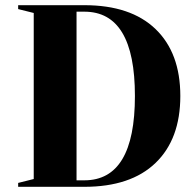

<svg xmlns="http://www.w3.org/2000/svg" viewBox="-20 -720 755 740"><path d="M50 -700H305Q484 -700 579.5 -608Q675 -516 675 -350Q675 -184 579.5 -92Q484 0 305 0H50V-15L110 -30V-670L50 -685ZM305 -675H275V-25H305Q500 -25 500 -350Q500 -675 305 -675Z"/></svg>

Font: Yeseva One
Style: Regular
Weight: 400
Designer: Jovanny Lemonad
Foundry: Jovanny Lemonad
Version: Version 2.000